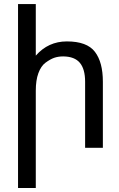

<svg xmlns="http://www.w3.org/2000/svg" viewBox="-20 -736 592 956"><path d="M294.9 -455.1Q270 -455.1 250 -448.2Q230.5 -441.4 206.5 -423.8Q184.1 -407.2 170.9 -371.1Q158.2 -336.4 158.2 -284.2V200.2H69.8V-715.8H158.2V-459Q220.2 -529.8 313 -529.8Q413.1 -529.8 452.6 -478Q492.2 -426.3 492.2 -329.1V0H403.8V-329.1Q403.8 -391.6 377.9 -422.9Q351.6 -454.6 294.9 -455.1Z"/></svg>

Font: Miedinger*
Style: Book
Weight: 400
Version: Version 001.000